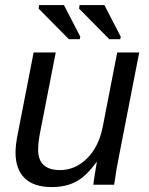

<svg xmlns="http://www.w3.org/2000/svg" viewBox="-20 -738 596 767"><path d="M202.6 -528.3 141.1 -213.4Q132.3 -170.4 132.3 -140.1Q132.3 -58.6 219.7 -58.6Q281.2 -58.6 328.1 -105.5Q375 -152.3 390.6 -232.4L448.2 -528.3H536.1L455.1 -112.8Q445.3 -66.4 436 0H353Q353 -5.4 358.2 -37.8Q363.3 -70.3 366.7 -90.3H365.2Q324.7 -34.2 283.9 -12.5Q243.2 9.3 187 9.3Q114.7 9.3 78.4 -26.4Q42 -62 42 -129.4Q42 -160.6 52.2 -209.5L114.3 -528.3ZM254.9 -581.5 134.3 -703.6 136.2 -717.8H235.4L300.8 -591.3L298.8 -581.5ZM416.5 -581.5 295.9 -703.6 297.9 -717.8H397L462.4 -591.3L460.4 -581.5Z"/></svg>

Font: Liberation Sans
Style: Italic
Weight: 400
Italic angle: -12°
Designer: Steve Matteson
Foundry: Ascender Corporation
Version: Version 2.1.5